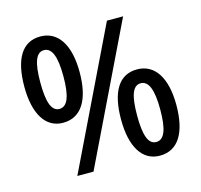

<svg xmlns="http://www.w3.org/2000/svg" viewBox="-106 -839 1007 963"><g transform="rotate(-15 397.5 -357.5)"><path d="M183 -724C88 -724 41 -643 41 -501C41 -360 92 -276 183 -276C279 -276 328 -359 328 -501C328 -642 275 -724 183 -724ZM611 -714H527L182 0H266ZM183 -653C225 -653 244 -602 244 -501C244 -399 225 -348 183 -348C141 -348 124 -400 124 -501C124 -601 141 -653 183 -653ZM609 -439C514 -439 467 -359 467 -216C467 -75 518 9 609 9C705 9 754 -73 754 -216C754 -357 701 -439 609 -439ZM609 -367C651 -367 670 -315 670 -215C670 -114 652 -62 609 -62C567 -62 550 -114 550 -215C550 -316 567 -367 609 -367Z"/></g></svg>

Font: Noto Sans Khmer SemiCondensed Medium
Style: Regular
Weight: 500
Width: 4
Designer: Danh Hong and the Monotype Design Team
Foundry: Monotype Imaging Inc.
Version: Version 2.004